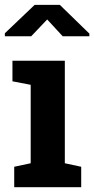

<svg xmlns="http://www.w3.org/2000/svg" viewBox="-33 -782 393 802"><path d="M26.4 0V-85.4L95.2 -100.1V-427.7L19 -442.4V-528.3H237.8V-100.1L306.2 -85.4V0ZM-12.7 -630.4V-643.1L111.8 -761.7H216.8L340.3 -641.6V-630.4H229L164.1 -700.7L97.2 -630.4Z"/></svg>

Font: Robotiche
Style: Bold
Weight: 700
Designer: Google
Version: Version 2.001